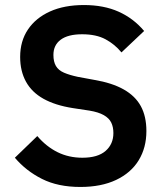

<svg xmlns="http://www.w3.org/2000/svg" viewBox="-20 -730 651 762"><path d="M299 12Q210 12 146.5 -20Q83 -52 39 -104L128 -190Q164 -148 208.5 -126Q253 -104 307 -104Q368 -104 399 -131Q430 -158 430 -202Q430 -226 421.5 -243.5Q413 -261 392 -273Q371 -285 335 -291L269 -301Q199 -312 152.5 -338Q106 -364 83 -406Q60 -448 60 -504Q60 -567 91 -613Q122 -659 178.5 -684.5Q235 -710 313 -710Q392 -710 451 -683.5Q510 -657 552 -607L462 -522Q436 -554 399 -574Q362 -594 306 -594Q250 -594 221 -572.5Q192 -551 192 -512Q192 -485 202 -468Q212 -451 234 -441.5Q256 -432 289 -425L354 -413Q425 -401 471 -375Q517 -349 539 -308.5Q561 -268 561 -210Q561 -144 530.5 -94Q500 -44 441 -16Q382 12 299 12Z"/></svg>

Font: IBM Plex Sans SemiBold
Style: Regular
Weight: 600
Designer: Mike Abbink, Paul van der Laan, Pieter van Rosmalen
Foundry: Bold Monday
Version: Version 3.201